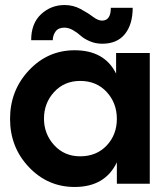

<svg xmlns="http://www.w3.org/2000/svg" viewBox="-20 -731 656 764"><path d="M387 -557Q360 -557 337 -567Q314 -577 301 -589Q288 -601 270.5 -611Q253 -621 236 -621Q212 -621 201 -605.5Q190 -590 190 -571H104Q104 -638 143.5 -674.5Q183 -711 237 -711Q271 -711 300 -695.5Q329 -680 349.5 -664.5Q370 -649 386 -649Q421 -649 421 -700H508Q508 -634 477 -595.5Q446 -557 387 -557ZM277 13Q170 13 95 -66Q20 -145 20 -258Q20 -371 95 -451Q170 -531 277 -531Q396 -531 442 -438V-520H576V0H445V-85Q398 13 277 13ZM299 -109Q364 -109 404.5 -152Q445 -195 445 -258Q445 -321 404.5 -365Q364 -409 299 -409Q236 -409 195.5 -365Q155 -321 155 -259Q155 -198 195.5 -153.5Q236 -109 299 -109Z"/></svg>

Font: Cal Sans
Style: Regular
Weight: 400
Designer: Designer Mark Davis DBA MarkFonts
Foundry: Designer Mark Davis DBA MarkFonts
Version: Version 1.000